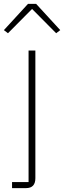

<svg xmlns="http://www.w3.org/2000/svg" viewBox="-47 -768 330 988"><path d="M15 169H100V-508H135V149Q135 200 87 200H15ZM139 -748 263 -613 242 -597 118 -722 -6 -597 -27 -613 97 -748Z"/></svg>

Font: IBM Plex Sans Thai Looped ExtraLight
Style: Regular
Weight: 200
Designer: Mike Abbink, Paul van der Laan, Pieter van Rosmalen, Ben Mitchell, Mark Frömberg
Foundry: Bold Monday
Version: Version 1.0